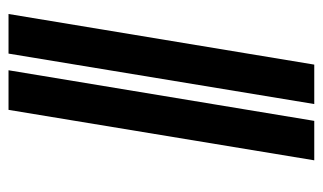

<svg xmlns="http://www.w3.org/2000/svg" viewBox="-172 -578 750 446"><g transform="rotate(-90 203.0 -355.0)"><path d="M184.3 0 301.5 -710.2H393.5L275.9 0ZM170.8 -710.2H262.8L145.2 0H53.6Z"/></g></svg>

Font: Inter P Extra Bold
Style: Italic
Weight: 800
Italic angle: 9.39999°
Designer: Rasmus Andersson
Foundry: rsms
Version: Version 3.018;git-588b23468